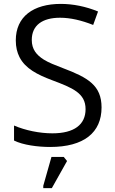

<svg xmlns="http://www.w3.org/2000/svg" viewBox="-20 -744 589 985"><path d="M237 10C411 10 501 -64 501 -193C501 -306 431 -346 304 -394C260 -411 231 -422 205 -438C167 -462 143 -491 143 -539C143 -614 197 -653 288 -653C341 -653 397 -640 458 -616L483 -685C420 -711 354 -724 292 -724C151 -724 61 -659 61 -537C61 -502 68 -475 80 -451C110 -392 172 -361 246 -333C353 -293 419 -266 419 -184C419 -105 361 -60 249 -60C183 -60 110 -75 52 -100V-23C98 0 174 10 237 10ZM202 209V221H246L324 82L307 61H244Z"/></svg>

Font: Frost Regular
Style: Regular
Weight: 400
Designer: Lee Frost
Foundry: Lee Frost for Ice Communication Norge AS
Version: Version 2.011;hotconv 1.0.107;makeotfexe 2.5.65593